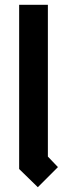

<svg xmlns="http://www.w3.org/2000/svg" viewBox="-20 -740 280 802"><path d="M60 -720H180V-86L222 -42L138 42L60 -34Z"/></svg>

Font: SOV_raksil
Style: Book
Weight: 400
Version: Version 1.00